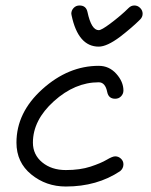

<svg xmlns="http://www.w3.org/2000/svg" viewBox="-20 -680 550 700"><path d="M491 -609Q462 -580 418 -546Q370 -510 340 -510Q265 -510 241 -624Q241 -625 240.5 -627Q240 -629 240 -630Q240 -642 248.5 -651Q257 -660 270 -660Q294 -660 299 -636Q313 -570 340 -570Q350 -570 382 -594Q422 -624 449 -651Q458 -660 470 -660Q482 -660 491 -651Q500 -642 500 -630Q500 -618 491 -609ZM400 -110Q412 -110 421 -101.5Q430 -93 430 -81Q430 -66 418 -56Q334 0 220 0Q148 0 94 -44Q40 -88 40 -160Q40 -270 134.5 -355Q229 -440 340 -440Q378 -440 404 -411Q430 -382 430 -350Q430 -338 421.5 -329Q413 -320 400 -320Q376 -320 371 -344Q364 -380 340 -380Q253 -380 176.5 -311Q100 -242 100 -160Q100 -116 134 -88Q168 -60 220 -60Q272 -60 310 -72.5Q348 -85 369 -97.5Q390 -110 400 -110Z"/></svg>

Font: Pecita
Style: Book
Weight: 400
Width: 7
Version: Version 4.3